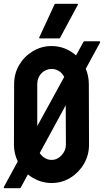

<svg xmlns="http://www.w3.org/2000/svg" viewBox="-45 -948 545 1005"><path d="M-21 37Q-23 37 -24.5 35Q-26 33 -25 31L48 -103Q28 -144 28 -191L29 -508Q29 -563 55.5 -608Q82 -653 127 -680Q172 -707 225 -707Q262 -707 294.5 -694Q327 -681 353 -658L392 -729Q394 -732 398 -732H474Q482 -732 478 -724L404 -588Q420 -550 420 -508L421 -191Q421 -136 394.5 -90.5Q368 -45 323.5 -17.5Q279 10 225 10Q190 10 158.5 -2Q127 -14 101 -35L63 35Q61 37 58 37ZM150 -508V-288L291 -545Q282 -564 264.5 -575.5Q247 -587 225 -587Q194 -587 172 -564.5Q150 -542 150 -508ZM225 -111Q255 -111 277.5 -135.5Q300 -160 300 -191L299 -397L163 -147Q173 -131 189.5 -121Q206 -111 225 -111ZM164 -747Q159 -747 160 -751L240 -924Q241 -928 245 -928H359Q365 -928 363 -924L270 -751Q268 -747 264 -747Z"/></svg>

Font: Staatliches
Style: Regular
Weight: 400
Designer: Brian LaRossa & Erica Carras
Foundry: Type Brut Foundry
Version: Version 1.000; ttfautohint (v1.8.2) -l 8 -r 50 -G 200 -x 14 